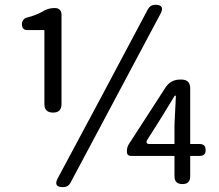

<svg xmlns="http://www.w3.org/2000/svg" viewBox="-20 -767 911 800"><path d="M236.3 -707V-333Q236.3 -297.9 201.2 -297.9Q165 -297.9 165 -333V-641.6H93.8Q71.3 -641.6 71.3 -667Q71.3 -676.8 77.6 -684.6Q84 -692.4 93.8 -694.3Q127 -702.1 157.2 -718.8Q180.7 -733.4 204.1 -733.4H210Q221.7 -733.4 229 -726.1Q236.3 -718.8 236.3 -707ZM219.7 -22.5Q403.3 -364.3 595.7 -727.5Q606.4 -747.1 627 -747.1Q668 -747.1 649.4 -710.9L273.4 -4.9Q263.7 12.7 242.2 12.7Q202.1 12.7 219.7 -22.5ZM603.5 -167H707V-247.1L712.9 -368.2H708Q653.3 -277.3 593.8 -184.6Q584 -167 603.5 -167ZM707 -117.2H527.3Q508.8 -117.2 508.8 -134.8V-137.7Q508.8 -153.3 516.6 -166L670.9 -404.3Q692.4 -435.5 730.5 -435.5H735.4Q772.5 -435.5 772.5 -399.4V-167H811.5Q836.9 -167 836.9 -141.6Q836.9 -117.2 811.5 -117.2H772.5V-32.2Q772.5 0 740.2 0Q707 0 707 -32.2Z"/></svg>

Font: GenSenMaruGothic TW TTF Regular
Style: Regular
Weight: 400
Version: Version 1.301